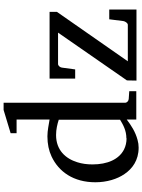

<svg xmlns="http://www.w3.org/2000/svg" viewBox="118 -896 789 1065"><g transform="rotate(-90 512.5 -363.5)"><path d="M278 -56C255 -56 234 -61 216 -70C161 -98 133 -162 133 -245C133 -276 137 -304 145 -329C165 -394 212 -447 296 -447C327 -447 357 -440 381 -432V-92C353 -75 321 -57 278 -57ZM289 -495C246 -495 209 -487 177 -472C92 -432 34 -350 34 -229C34 -165 52 -107 80 -67C109 -24 156 11 226 11C241 11 255 9 269 5C314 -7 349 -30 382 -55V-2H539V-41L496 -44C485 -45 475 -53 475 -65V-738H435L306 -699V-666H382V-483C355 -487 322 -495 289 -495ZM598 -1H992V-152H938L928 -73C926 -64 918 -49 907 -49H705L979 -442V-483H609V-341H660L670 -415C671 -424 680 -436 690 -436H864L599 -54Z"/></g></svg>

Font: Veleka
Style: Regular
Weight: 400
Designer: Stefan Peev, Context Ltd, 2016; SIL International, 1997-2014.
Foundry: Stefan Peev, Context Ltd, 2016
Version: Version 1.000